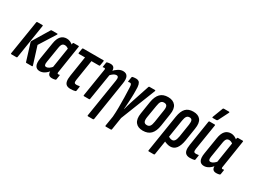

<svg xmlns="http://www.w3.org/2000/svg" viewBox="-53 -1413 3054 2302"><g transform="rotate(30 1473.5 -262.0)"><path d="M227 0Q221 0 219 -6L146 -241Q143 -251 149 -260L284 -484Q288 -490 294 -490H372Q383 -490 376 -478L235 -254L311 -12Q314 0 303 0ZM19 0Q10 0 11 -10L86 -480Q88 -490 97 -490H168Q176 -490 174 -480L100 -10Q99 0 90 0Z M413 6Q369 6 351 -27Q333 -60 344 -128L381 -358Q392 -429 422.5 -462.5Q453 -496 503 -496Q528 -496 551.5 -485.5Q575 -475 595 -456L581 -389Q566 -403 551 -409.5Q536 -416 522 -416Q507 -416 496.5 -410Q486 -404 479 -389.5Q472 -375 468 -351L433 -134Q428 -103 434 -89.5Q440 -76 458 -76Q476 -76 497 -90.5Q518 -105 538 -131L542 -74Q509 -33 477.5 -13.5Q446 6 413 6ZM583 6Q514 6 527 -79L530 -97L526 -104L575 -417L583 -442L589 -479Q591 -490 599 -490H667Q675 -490 673 -479L615 -105Q611 -87 614 -80Q617 -73 626 -73Q630 -73 634.5 -74Q639 -75 642 -76Q649 -77 647 -69L638 -11Q637 -3 628 0Q618 3 606 4.5Q594 6 583 6Z M838 6Q805 6 785 -7.5Q765 -21 758.5 -51Q752 -81 760 -132L803 -409H718Q709 -409 710 -419L720 -479Q722 -490 730 -490H1011Q1020 -490 1018 -479L1008 -419Q1007 -409 999 -409H892L847 -122Q843 -93 850 -83Q857 -73 876 -73Q886 -73 897.5 -74.5Q909 -76 916 -78Q924 -79 923 -70L914 -12Q912 -4 905 -2Q893 2 876 4Q859 6 838 6Z M1188 185Q1177 185 1179 174L1263 -354Q1268 -387 1261.5 -400.5Q1255 -414 1236 -414Q1218 -414 1198 -401Q1178 -388 1156 -363L1153 -420Q1184 -456 1217 -476Q1250 -496 1282 -496Q1328 -496 1345.5 -463.5Q1363 -431 1351 -361L1267 174Q1265 185 1255 185ZM1024 0Q1016 0 1017 -10L1077 -386Q1081 -405 1078 -411Q1075 -417 1065 -417Q1061 -417 1057 -416Q1053 -415 1048 -414Q1042 -413 1044 -420L1053 -479Q1054 -485 1056 -487Q1058 -489 1063 -490Q1075 -494 1086.5 -495Q1098 -496 1110 -496Q1143 -496 1157 -474.5Q1171 -453 1165 -412L1163 -400L1165 -383L1105 -10Q1104 0 1095 0Z M1432 185Q1424 185 1425 175L1447 39Q1452 -21 1452.5 -90Q1453 -159 1451.5 -229.5Q1450 -300 1447 -362Q1446 -397 1439.5 -407Q1433 -417 1420 -417Q1411 -417 1401 -414Q1397 -413 1395.5 -415Q1394 -417 1395 -422L1404 -479Q1405 -488 1413 -491Q1424 -493 1435.5 -494.5Q1447 -496 1461 -496Q1484 -496 1499 -485.5Q1514 -475 1521.5 -448Q1529 -421 1528 -372Q1529 -348 1528.5 -326.5Q1528 -305 1527.5 -285.5Q1527 -266 1526 -248Q1525 -226 1523.5 -202Q1522 -178 1520.5 -154Q1519 -130 1517 -107H1519Q1525 -130 1532 -155Q1539 -180 1547 -205.5Q1555 -231 1563 -255L1638 -481Q1641 -490 1648 -490H1725Q1735 -490 1731 -478L1541 4L1514 175Q1513 185 1503 185Z M1840 6Q1771 6 1738 -36.5Q1705 -79 1718 -162L1745 -334Q1759 -417 1798 -456.5Q1837 -496 1906 -496Q1975 -496 2008.5 -453.5Q2042 -411 2028 -328L2002 -157Q1989 -74 1949.5 -34Q1910 6 1840 6ZM1850 -76Q1877 -76 1891.5 -94.5Q1906 -113 1913 -159L1939 -328Q1947 -374 1936.5 -394Q1926 -414 1896 -414Q1868 -414 1854.5 -395.5Q1841 -377 1834 -330L1806 -162Q1799 -117 1809.5 -96.5Q1820 -76 1850 -76Z M2027 185Q2019 185 2020 175L2101 -337Q2115 -421 2151.5 -458.5Q2188 -496 2255 -496Q2324 -496 2355.5 -455Q2387 -414 2373 -329L2345 -150Q2332 -73 2301.5 -33.5Q2271 6 2221 6Q2199 6 2174.5 -1.5Q2150 -9 2128 -21L2139 -96Q2152 -88 2167.5 -80.5Q2183 -73 2201 -73Q2223 -73 2236.5 -92Q2250 -111 2258 -154L2286 -334Q2292 -377 2283.5 -395.5Q2275 -414 2249 -414Q2223 -414 2209.5 -395.5Q2196 -377 2189 -334L2109 175Q2108 185 2098 185Z M2493 6Q2461 6 2440.5 -7.5Q2420 -21 2413.5 -51Q2407 -81 2415 -131L2470 -480Q2472 -490 2480 -490H2552Q2561 -490 2559 -480L2502 -123Q2498 -93 2505 -83Q2512 -73 2530 -73Q2539 -73 2548 -74Q2557 -75 2565 -77Q2572 -78 2571 -69L2562 -12Q2561 -3 2554 -1Q2542 2 2527 4Q2512 6 2493 6ZM2491 -546Q2486 -546 2485 -550Q2484 -554 2486 -559L2539 -698Q2541 -705 2545 -707Q2549 -709 2555 -709H2624Q2629 -709 2630.5 -705Q2632 -701 2629 -696L2559 -557Q2553 -546 2542 -546Z M2687 6Q2643 6 2625 -27Q2607 -60 2618 -128L2655 -358Q2666 -429 2696.5 -462.5Q2727 -496 2777 -496Q2802 -496 2825.5 -485.5Q2849 -475 2869 -456L2855 -389Q2840 -403 2825 -409.5Q2810 -416 2796 -416Q2781 -416 2770.5 -410Q2760 -404 2753 -389.5Q2746 -375 2742 -351L2707 -134Q2702 -103 2708 -89.5Q2714 -76 2732 -76Q2750 -76 2771 -90.5Q2792 -105 2812 -131L2816 -74Q2783 -33 2751.5 -13.5Q2720 6 2687 6ZM2857 6Q2788 6 2801 -79L2804 -97L2800 -104L2849 -417L2857 -442L2863 -479Q2865 -490 2873 -490H2941Q2949 -490 2947 -479L2889 -105Q2885 -87 2888 -80Q2891 -73 2900 -73Q2904 -73 2908.5 -74Q2913 -75 2916 -76Q2923 -77 2921 -69L2912 -11Q2911 -3 2902 0Q2892 3 2880 4.5Q2868 6 2857 6Z"/></g></svg>

Font: Sofia Sans Extra Condensed SemiBold
Style: Italic
Weight: 600
Italic angle: -9°
Designer: Botio Nikoltchev, Ani Petrova
Foundry: lettersoup
Version: Version 4.101